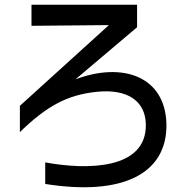

<svg xmlns="http://www.w3.org/2000/svg" viewBox="-20 -730 790 811"><path d="M113 -621 440 -624 64 -283V-172C176 -281 263 -329 387 -342C518 -356 594 -304 596 -205C600 -14 350 -11 171 -44V47C498 99 686 4 683 -205C679 -407 499 -470 299 -395L559 -615V-710H113Z"/></svg>

Font: コーポレート・ロゴ ver3 Medium
Style: Regular
Weight: 500
Designer: [KANA_main] LOGOTYPE.JP [Source Han Sans] Ryoko NISHIZUKA 西塚涼子 (kana, bopomofo & ideographs); Paul D. Hunt (Latin, Greek
Version: Version 12.001;FEAKit 1.0